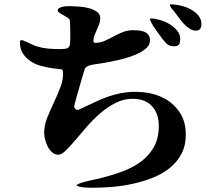

<svg xmlns="http://www.w3.org/2000/svg" viewBox="-20 -822 1040 896"><path d="M773 -797Q773 -802 777 -802Q796 -802 821 -796.5Q846 -791 868 -779.5Q890 -768 905 -750.5Q920 -733 920 -709Q920 -696 914 -687.5Q908 -679 894 -679Q879 -679 864.5 -688.5Q850 -698 837 -712Q824 -726 813.5 -741Q803 -756 794 -767Q788 -775 782 -781.5Q776 -788 773 -797ZM249 -773Q250 -781 257.5 -785Q265 -789 275 -791Q285 -793 295 -793Q305 -793 311 -793Q324 -793 347.5 -791.5Q371 -790 393 -784.5Q415 -779 431.5 -767.5Q448 -756 448 -737Q448 -723 443 -709.5Q438 -696 432 -683Q426 -670 421 -657.5Q416 -645 416 -632Q416 -622 425 -622Q447 -622 467.5 -631Q488 -640 509 -651.5Q530 -663 552.5 -672Q575 -681 600 -681Q613 -681 627 -680Q641 -679 653 -674Q665 -669 672.5 -659.5Q680 -650 680 -633Q680 -615 666.5 -601Q653 -587 632 -576Q611 -565 585 -556.5Q559 -548 533.5 -542Q508 -536 485.5 -532Q463 -528 450 -526Q438 -524 419.5 -521.5Q401 -519 390 -514Q382 -510 376 -502Q376 -501 372 -488.5Q368 -476 362.5 -457Q357 -438 350.5 -415.5Q344 -393 338.5 -373.5Q333 -354 329.5 -340.5Q326 -327 326 -325Q326 -320 331 -314.5Q336 -309 341 -309Q345 -309 347 -310Q395 -333 442.5 -354.5Q490 -376 543 -387Q595 -397 649.5 -391.5Q704 -386 747.5 -362.5Q791 -339 819 -297Q847 -255 847 -193Q847 -142 826.5 -103.5Q806 -65 771.5 -37.5Q737 -10 692.5 7.5Q648 25 600.5 35.5Q553 46 506 50Q459 54 420 54Q413 54 401 54Q389 54 376 53Q363 52 352 49.5Q341 47 337 43L339 40Q349 34 364 29.5Q379 25 395 21.5Q411 18 427 14.5Q443 11 455 8Q503 -4 550.5 -21.5Q598 -39 636 -66.5Q674 -94 697.5 -135Q721 -176 721 -234Q721 -292 689.5 -326.5Q658 -361 598 -361Q557 -361 519 -341.5Q481 -322 447.5 -293Q414 -264 385 -230.5Q356 -197 331.5 -168Q307 -139 287 -119.5Q267 -100 253 -100Q236 -100 223.5 -111Q211 -122 203 -137.5Q195 -153 190.5 -170.5Q186 -188 186 -202Q186 -237 200.5 -273Q215 -309 232 -345Q249 -381 262.5 -416.5Q276 -452 274 -486Q274 -490 270 -498Q258 -500 245.5 -501Q233 -502 220 -504Q194 -508 168 -515.5Q142 -523 121 -537.5Q100 -552 86.5 -573Q73 -594 73 -625Q73 -635 81 -635Q84 -635 93 -631Q102 -627 113.5 -622Q125 -617 135.5 -612Q146 -607 151 -606Q176 -598 202 -595.5Q228 -593 254 -593Q274 -593 285 -594.5Q296 -596 301 -602Q306 -608 307 -619Q308 -630 308 -650Q308 -654 308 -666.5Q308 -679 307.5 -692.5Q307 -706 306.5 -717Q306 -728 305 -730Q303 -734 296 -739Q289 -744 280.5 -748.5Q272 -753 264 -758Q256 -763 251 -768ZM680 -731Q680 -736 684 -736Q702 -736 726 -729Q750 -722 771 -709.5Q792 -697 806.5 -679.5Q821 -662 821 -640Q821 -622 815 -614Q809 -606 790 -606Q768 -606 753.5 -622Q739 -638 728 -654Q715 -672 701.5 -691Q688 -710 680 -731Z"/></svg>

Font: SoukouMincho
Style: Regular
Weight: 400
Designer: Dr. Ken Lunde (project architect, glyph set definition & overall production); Masataka HATTORI  (production & ideograph 
Foundry: Adobe Systems Incorporated
Version: Version 1.00